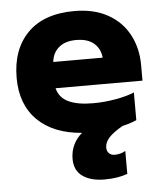

<svg xmlns="http://www.w3.org/2000/svg" viewBox="-52 -540 675 801"><g transform="rotate(-5 286.0 -139.5)"><path d="M547 -181H183Q193 -141 231 -123Q269 -105 334 -105Q379 -105 426 -113Q473 -121 507 -135V-19Q480 -7 448 0Q409 22 390.5 42Q372 62 372 84Q372 99 381 108Q390 117 405 117Q429 117 450 105V201Q410 216 353 216Q297 216 262.5 192Q228 168 228 119Q228 87 241 60Q254 33 277 14Q158 5 91.5 -60.5Q25 -126 25 -238Q25 -357 93 -426Q161 -495 289 -495Q371 -495 429 -462.5Q487 -430 517 -373.5Q547 -317 547 -246ZM390 -291Q386 -330 359.5 -352Q333 -374 286 -374Q240 -374 213.5 -351.5Q187 -329 183 -291Z"/></g></svg>

Font: Readiness
Style: Bold
Weight: 700
Designer: Katatrad Team
Foundry: CadsonDemak
Version: Version 1.00;January 16, 2020;FontCreator 12.0.0.2550 64-bit